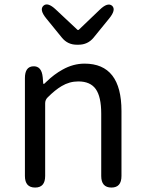

<svg xmlns="http://www.w3.org/2000/svg" viewBox="-20 -843 651 863"><path d="M138 0Q92 0 92 -52V-492Q92 -543 129 -545Q167 -547 172 -496L174 -471Q175 -465 176.5 -465Q178 -465 189 -476Q223 -509 261 -530Q309 -557 360 -557Q526 -557 526 -344V-52Q526 0 481 0Q435 0 435 -52V-332Q435 -408 410.5 -442.5Q386 -477 332 -477Q292 -477 257 -456Q228 -439 194 -405Q183 -394 183 -379V-52Q183 0 138 0ZM325 -642Q284 -642 258 -674L188 -760Q156 -799 175 -817Q194 -835 231 -800L327 -710Q331 -706 335 -710L428 -799Q464 -834 484 -817Q503 -799 470 -759L400 -673Q374 -642 333 -642Z"/></svg>

Font: Resource Han Rounded HK
Style: Regular
Weight: 400
Designer: Cyano Hao (round all glyphs); Ryoko NISHIZUKA  (kana, bopomofo & ideographs); Paul D. Hunt (Latin, Greek & Cyrillic); Sa
Foundry: Cyano Hao
Version: 0.990